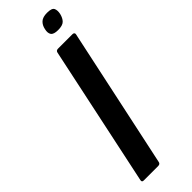

<svg xmlns="http://www.w3.org/2000/svg" viewBox="-275 -829 840 840"><g transform="rotate(-45 145.0 -409.0)"><path d="M135 -11Q133 0 121 0H31Q20 0 22 -11L160 -662Q162 -673 174 -673H264Q269 -673 272 -670Q275 -667 274 -662ZM288 -774Q283 -753 271.5 -741.5Q260 -730 232 -730Q205 -730 197 -741.5Q189 -753 194 -774Q198 -794 211 -806Q224 -818 251 -818Q280 -818 286 -806Q292 -794 288 -774Z"/></g></svg>

Font: Glory SemiBold
Style: Italic
Weight: 600
Italic angle: -12°
Designer: Robert Leuschke
Foundry: Robert Leuschke
Version: Version 1.011